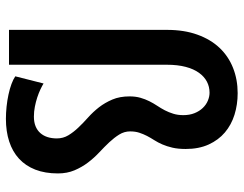

<svg xmlns="http://www.w3.org/2000/svg" viewBox="-106 -696 812 640"><g transform="rotate(90 300.0 -376.0)"><path d="M195.8 0H79.6V-526.9Q79.6 -584 95.5 -627.9Q111.3 -671.9 139.4 -701.7Q167.5 -731.4 206.3 -746.8Q245.1 -762.2 290.5 -762.2Q328.6 -762.2 362.3 -751.7Q396 -741.2 421.4 -719.7Q446.8 -698.2 461.7 -665.5Q476.6 -632.8 476.6 -588.9Q476.6 -563.5 472.2 -544.7Q467.8 -525.9 461.4 -511.2Q455.1 -496.6 447.3 -484.4Q439.5 -472.2 433.1 -460Q426.8 -447.8 422.4 -434.3Q418 -420.9 418 -403.8Q418 -384.3 428.5 -367.4Q439 -350.6 454.3 -334.2Q469.7 -317.9 488 -300.8Q506.3 -283.7 521.7 -263.4Q537.1 -243.2 547.6 -218.5Q558.1 -193.8 558.1 -163.1Q558.1 -120.1 545.4 -87.6Q532.7 -55.2 509 -33.4Q485.4 -11.7 451.7 -0.7Q418 10.3 376 10.3Q356.4 10.3 335.4 8.1Q314.5 5.9 295.2 1.7Q275.9 -2.4 260 -8.3Q244.1 -14.2 234.4 -21L258.3 -115.2Q266.1 -110.4 278.1 -104.7Q290 -99.1 304.7 -94.2Q319.3 -89.4 335.7 -86.2Q352.1 -83 368.7 -83Q387.2 -83 400.9 -88.6Q414.6 -94.2 423.6 -104.5Q432.6 -114.7 437 -128.7Q441.4 -142.6 441.4 -159.2Q441.4 -180.7 430.9 -198Q420.4 -215.3 405 -231.4Q389.6 -247.6 371.3 -263.9Q353 -280.3 337.6 -300Q322.3 -319.8 311.8 -344.5Q301.3 -369.1 301.3 -401.9Q301.3 -421.9 305.9 -438Q310.5 -454.1 317.4 -467.8Q324.2 -481.4 332.5 -493.9Q340.8 -506.3 347.7 -519.5Q354.5 -532.7 359.1 -547.6Q363.8 -562.5 363.8 -581.1Q363.8 -602.1 357.2 -618.4Q350.6 -634.8 339.8 -646Q329.1 -657.2 315.7 -662.8Q302.2 -668.5 289.1 -668.5Q269 -668.5 252.2 -659.7Q235.4 -650.9 222.7 -633.3Q210 -615.7 202.9 -588.9Q195.8 -562 195.8 -525.9Z"/></g></svg>

Font: TypoPRO Roboto Mono
Style: Regular
Weight: 500
Designer: Google
Version: Version 2.000986; 2015; ttfautohint (v1.3)